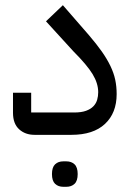

<svg xmlns="http://www.w3.org/2000/svg" viewBox="-20 -519 508 739"><path d="M113 0Q77 0 53.5 -21.5Q30 -43 30 -85V-162H100V-86H265Q293 -86 311 -92.5Q329 -99 339.5 -110Q350 -121 354 -135Q358 -149 358 -164Q358 -198 336.5 -233.5Q315 -269 262 -322L157 -437L222 -499L322 -384Q352 -349 372 -320.5Q392 -292 405 -265Q418 -238 423.5 -212Q429 -186 429 -157Q429 -84 384 -42Q339 0 255 0ZM224 200Q204 200 192 188.5Q180 177 180 151Q180 125 192 113.5Q204 102 224 102H235Q255 102 267 113.5Q279 125 279 151Q279 177 267 188.5Q255 200 235 200Z"/></svg>

Font: IBM Plex Sans Arabic
Style: Regular
Weight: 400
Designer: Mike Abbink, Paul van der Laan, Pieter van Rosmalen, Wael Morcos, Khajak Apelian
Foundry: Bold Monday
Version: Version 1.005